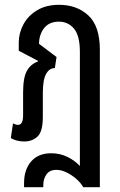

<svg xmlns="http://www.w3.org/2000/svg" viewBox="-20 -578 499 798"><path d="M80 200V183Q80 127 109.5 93Q139 59 193 59Q230 59 261 74.5Q292 90 312 112V-362Q312 -430 287.5 -459Q263 -488 225 -488Q185 -488 164 -462Q143 -436 142 -396L215 -341L208 -295Q185 -295 171.5 -270.5Q158 -246 158 -191V-92Q158 -31 136 -10.5Q114 10 81 10Q49 10 25 -4L34 -65Q39 -63 44 -61Q49 -59 55 -59Q76 -59 76 -99V-193Q76 -256 92 -284Q108 -312 137 -322L138 -325L58 -367V-401Q58 -441 77.5 -477Q97 -513 134.5 -535.5Q172 -558 226 -558Q299 -558 347 -514Q395 -470 395 -371V200H326Q316 182 297 165.5Q278 149 256.5 138.5Q235 128 214 128Q186 128 173 147Q160 166 160 190V200Z"/></svg>

Font: Noto Sans Thai ExtCond
Style: Regular
Weight: 400
Width: 2
Designer: Monotype Design Team
Foundry: Monotype Imaging Inc.
Version: Version 2.002; ttfautohint (v1.8.4.7-5d5b)